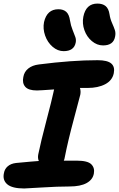

<svg xmlns="http://www.w3.org/2000/svg" viewBox="-27 -1067 668 1078"><path d="M551.8 -812Q517.6 -812 488.8 -836.2Q460 -860.4 446.8 -897.9Q433.6 -935.5 440.9 -973.1Q455.6 -1046.9 520 -1046.9Q548.8 -1046.9 565.9 -1033Q583 -1019 587.9 -986.8Q591.8 -960.9 602.1 -938Q612.3 -915 617.9 -898.2Q623.5 -881.3 619.1 -860.8Q609.9 -812 551.8 -812ZM330.1 -779.8Q296.9 -779.8 268.3 -804.4Q239.7 -829.1 226.3 -867.4Q212.9 -905.8 220.2 -942.9Q236.8 -1015.1 300.8 -1015.1Q328.6 -1015.1 345 -1000.5Q361.3 -985.8 366.2 -951.2Q370.6 -923.3 380.6 -898.9Q390.6 -874.5 396 -858.9Q401.4 -843.3 397.9 -827.1Q388.2 -779.8 330.1 -779.8ZM108.9 -8.8Q41.5 -8.8 13.9 -32.2Q-13.7 -55.7 -4.9 -95.2Q-1 -118.2 16.4 -133.3Q33.7 -148.4 63 -151.9Q169.9 -162.1 190.9 -163.1Q183.6 -179.7 188 -201.2Q202.1 -270.5 233.4 -389.2Q264.6 -507.8 272.9 -547.9Q273.4 -551.3 274.9 -557.1Q276.4 -563 276.9 -564.9Q194.8 -559.1 180.2 -559.1Q132.8 -559.1 114.7 -579.8Q96.7 -600.6 104 -634.8Q108.9 -664.1 131.8 -682.4Q154.8 -700.7 190.9 -705.1Q376 -729 521 -729Q576.2 -729 597.7 -710.4Q619.1 -691.9 611.8 -655.8Q603.5 -615.2 563.7 -594.2Q523.9 -573.2 464.8 -573.2H421.9Q427.7 -554.7 423.8 -535.2Q420.9 -521 387.9 -399.4Q355 -277.8 336.9 -185.1Q335.4 -173.3 331.1 -165H403.8Q464.8 -165 485.4 -144.8Q505.9 -124.5 500 -92.8Q494.1 -58.6 459.5 -39.3Q424.8 -20 362.8 -20Q295.9 -20 208.3 -14.4Q120.6 -8.8 108.9 -8.8Z"/></svg>

Font: Shantell Sans Bouncy
Style: Bold Italic
Weight: 700
Italic angle: -11.31°
Designer: Stephen Nixon, Anya Danilova, Shantell Martin
Foundry: Arrow Type
Version: Version 1.006;[9816181b4]